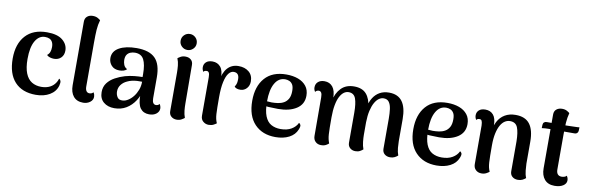

<svg xmlns="http://www.w3.org/2000/svg" viewBox="-51 -1176 5016 1634"><g transform="rotate(10 2457.5 -359.0)"><path d="M284 14Q166 14 102 -56Q38 -126 38 -257Q38 -383 103 -455Q168 -527 288 -527Q379 -527 423.5 -490Q468 -453 468 -400Q468 -361 444.5 -338Q421 -315 384 -315Q366 -315 348.5 -320.5Q331 -326 321 -337Q337 -349 344 -367Q351 -385 351 -410Q351 -437 341.5 -454Q332 -471 316 -478Q300 -485 278 -485Q226 -485 194.5 -431Q163 -377 163 -275Q163 -199 182 -151.5Q201 -104 236 -82.5Q271 -61 318 -61Q354 -61 382.5 -72.5Q411 -84 430 -106Q449 -128 457 -156Q467 -152 471.5 -138.5Q476 -125 469 -98Q454 -45 404 -15.5Q354 14 284 14Z M693 10Q638 10 609 -25Q580 -60 580 -121V-670Q580 -700 599 -716Q618 -732 647 -732Q673 -732 690 -722.5Q707 -713 714 -706Q702 -665 699 -621.5Q696 -578 696 -511V-131Q696 -105 705.5 -91.5Q715 -78 732 -78Q741 -78 750.5 -81.5Q760 -85 764 -93Q772 -84 774.5 -73.5Q777 -63 777 -55Q777 -27 752 -8.5Q727 10 693 10Z M1263 10Q1214 10 1187.5 -24.5Q1161 -59 1161 -144V-200L1183 -194Q1170 -137 1140 -90.5Q1110 -44 1065 -17Q1020 10 962 10Q905 10 869 -20.5Q833 -51 833 -107Q833 -153 857.5 -185.5Q882 -218 921.5 -239.5Q961 -261 1005 -274Q1045 -285 1084 -289Q1123 -293 1154 -293V-318Q1154 -401 1132 -443.5Q1110 -486 1055 -486Q1034 -486 1015.5 -478.5Q997 -471 986 -454.5Q975 -438 975 -409Q975 -389 983 -368Q991 -347 1013 -336Q1002 -324 985 -319Q968 -314 949 -314Q905 -314 880.5 -341Q856 -368 856 -405Q856 -464 912.5 -495.5Q969 -527 1063 -527Q1172 -527 1223 -476Q1274 -425 1274 -311V-131Q1274 -78 1308 -78Q1314 -78 1323 -81.5Q1332 -85 1337 -93Q1343 -84 1346 -73.5Q1349 -63 1349 -55Q1349 -28 1325.5 -9Q1302 10 1263 10ZM1022 -67Q1044 -68 1068 -83Q1092 -98 1112 -123.5Q1132 -149 1144.5 -182Q1157 -215 1157 -253Q1137 -254 1114 -252.5Q1091 -251 1069.5 -246Q1048 -241 1030 -232Q999 -218 980 -193Q961 -168 961 -135Q961 -108 975 -86Q989 -64 1022 -67Z M1489 -586Q1460 -586 1439.5 -606Q1419 -626 1419 -654Q1419 -684 1439.5 -704Q1460 -724 1489 -724Q1517 -724 1537.5 -704Q1558 -684 1558 -654Q1558 -626 1537.5 -606Q1517 -586 1489 -586ZM1552 -135Q1552 -106 1555 -74Q1558 -42 1569 -13Q1561 -6 1543.5 4Q1526 14 1502 14Q1474 14 1455 -2.5Q1436 -19 1436 -48V-380Q1436 -409 1433 -441Q1430 -473 1418 -502Q1426 -509 1443 -518.5Q1460 -528 1484 -528Q1513 -528 1531.5 -512Q1550 -496 1550 -467Z M1777 10Q1751 10 1730 -7.5Q1709 -25 1709 -57V-387Q1709 -416 1702.5 -427.5Q1696 -439 1683 -439Q1677 -439 1669 -437Q1661 -435 1656 -426Q1644 -444 1644 -465Q1644 -492 1663 -509.5Q1682 -527 1718 -527Q1762 -527 1788 -495.5Q1814 -464 1812 -399V-358L1800 -365Q1812 -447 1848.5 -487Q1885 -527 1943 -527Q1998 -527 2033 -498Q2068 -469 2068 -416Q2068 -380 2046.5 -356Q2025 -332 1993 -331Q1956 -330 1940 -349Q1952 -368 1955 -382.5Q1958 -397 1958 -416Q1958 -443 1946.5 -457Q1935 -471 1911 -471Q1887 -471 1867.5 -446.5Q1848 -422 1836.5 -370Q1825 -318 1825 -237Q1825 -186 1825.5 -151Q1826 -116 1827.5 -92.5Q1829 -69 1833 -51Q1837 -33 1845 -15Q1837 -8 1819.5 1Q1802 10 1777 10Z M2355 14Q2242 14 2175 -56Q2108 -126 2108 -257Q2108 -382 2172 -454.5Q2236 -527 2357 -527Q2414 -527 2458.5 -510.5Q2503 -494 2529 -461Q2555 -428 2555 -378Q2555 -304 2494.5 -265Q2434 -226 2336 -226Q2295 -226 2252 -228.5Q2209 -231 2161 -243L2164 -281Q2187 -278 2213.5 -275Q2240 -272 2273 -271Q2299 -271 2327 -275Q2355 -279 2378 -292Q2401 -305 2415 -330Q2429 -355 2429 -397Q2429 -433 2418 -451.5Q2407 -470 2389.5 -477.5Q2372 -485 2353 -485Q2297 -485 2265 -429.5Q2233 -374 2233 -272Q2233 -193 2251.5 -146.5Q2270 -100 2305 -80.5Q2340 -61 2387 -61Q2442 -61 2479.5 -83Q2517 -105 2533 -140Q2543 -136 2547.5 -124Q2552 -112 2541 -85Q2522 -37 2472.5 -11.5Q2423 14 2355 14Z M3396 -135Q3396 -111 3399 -76.5Q3402 -42 3413 -13Q3402 -3 3385.5 5.5Q3369 14 3346 14Q3317 14 3298 -2.5Q3279 -19 3279 -48V-307Q3279 -353 3274 -390.5Q3269 -428 3253.5 -449.5Q3238 -471 3207 -471Q3186 -471 3166.5 -457.5Q3147 -444 3131 -416Q3115 -388 3105 -345Q3095 -302 3094 -244V-135Q3094 -111 3097.5 -76.5Q3101 -42 3112 -13Q3101 -3 3085 5.5Q3069 14 3046 14Q3019 14 3000 -2.5Q2981 -19 2981 -48V-307Q2981 -386 2965.5 -428.5Q2950 -471 2904 -471Q2882 -471 2863 -457Q2844 -443 2829 -414.5Q2814 -386 2805.5 -340.5Q2797 -295 2797 -234Q2797 -182 2797.5 -147Q2798 -112 2799.5 -89Q2801 -66 2805 -48Q2809 -30 2816 -12Q2809 -5 2792.5 4.5Q2776 14 2749 14Q2720 14 2701 -4.5Q2682 -23 2682 -54L2681 -386Q2681 -414 2673.5 -426.5Q2666 -439 2651 -439Q2644 -439 2635.5 -435.5Q2627 -432 2622 -423Q2610 -441 2610 -461Q2610 -491 2630.5 -509Q2651 -527 2686 -527Q2731 -527 2757 -494.5Q2783 -462 2783 -396V-351L2774 -371Q2789 -442 2830.5 -484.5Q2872 -527 2942 -527Q3012 -527 3047.5 -487Q3083 -447 3091 -371L3077 -374Q3086 -420 3108 -454.5Q3130 -489 3164 -508Q3198 -527 3244 -527Q3321 -527 3358.5 -476Q3396 -425 3396 -324Z M3747 14Q3634 14 3567 -56Q3500 -126 3500 -257Q3500 -382 3564 -454.5Q3628 -527 3749 -527Q3806 -527 3850.5 -510.5Q3895 -494 3921 -461Q3947 -428 3947 -378Q3947 -304 3886.5 -265Q3826 -226 3728 -226Q3687 -226 3644 -228.5Q3601 -231 3553 -243L3556 -281Q3579 -278 3605.5 -275Q3632 -272 3665 -271Q3691 -271 3719 -275Q3747 -279 3770 -292Q3793 -305 3807 -330Q3821 -355 3821 -397Q3821 -433 3810 -451.5Q3799 -470 3781.5 -477.5Q3764 -485 3745 -485Q3689 -485 3657 -429.5Q3625 -374 3625 -272Q3625 -193 3643.5 -146.5Q3662 -100 3697 -80.5Q3732 -61 3779 -61Q3834 -61 3871.5 -83Q3909 -105 3925 -140Q3935 -136 3939.5 -124Q3944 -112 3933 -85Q3914 -37 3864.5 -11.5Q3815 14 3747 14Z M4136 14Q4106 14 4086.5 -4.5Q4067 -23 4067 -54V-387Q4066 -416 4060 -427.5Q4054 -439 4041 -439Q4035 -439 4027 -437Q4019 -435 4014 -426Q4002 -444 4002 -465Q4002 -492 4021 -509.5Q4040 -527 4076 -527Q4120 -527 4145 -497.5Q4170 -468 4170 -407V-363L4154 -336Q4161 -396 4183.5 -438.5Q4206 -481 4245 -504Q4284 -527 4338 -527Q4421 -527 4460 -476Q4499 -425 4499 -324V-135Q4500 -111 4503 -76.5Q4506 -42 4518 -13Q4506 -2 4489.5 6Q4473 14 4450 14Q4421 14 4402 -2.5Q4383 -19 4383 -48V-307Q4382 -384 4365.5 -425.5Q4349 -467 4300 -467Q4276 -467 4255 -453.5Q4234 -440 4218 -412Q4202 -384 4192.5 -340.5Q4183 -297 4183 -237Q4183 -184 4183.5 -149Q4184 -114 4185.5 -90Q4187 -66 4191 -48Q4195 -30 4203 -12Q4195 -5 4177.5 4.5Q4160 14 4136 14Z M4766 10Q4710 10 4680 -25Q4650 -60 4650 -121V-586Q4650 -615 4669 -631Q4688 -647 4718 -647Q4743 -647 4760 -637.5Q4777 -628 4784 -621Q4773 -580 4770 -537Q4767 -494 4767 -426V-131Q4767 -105 4778.5 -91Q4790 -77 4813 -77Q4824 -77 4837 -81Q4850 -85 4855 -93Q4862 -84 4865 -73.5Q4868 -63 4868 -54Q4868 -26 4840 -8Q4812 10 4766 10ZM4575 -455 4576 -484Q4577 -499 4586 -506Q4595 -513 4608 -513H4781Q4785 -513 4800.5 -513.5Q4816 -514 4835.5 -514.5Q4855 -515 4870.5 -515.5Q4886 -516 4890 -517L4889 -488Q4888 -474 4879.5 -466.5Q4871 -459 4859 -459H4635Q4625 -459 4605 -458Q4585 -457 4575 -455Z"/></g></svg>

Font: Arima SemiBold
Style: Regular
Weight: 600
Designer: Joana Correia and Natanael Gama
Foundry: NDISCOVER
Version: Version 1.101;gftools[0.9.23]